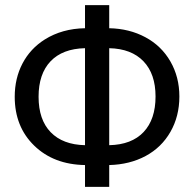

<svg xmlns="http://www.w3.org/2000/svg" viewBox="-20 -731 756 751"><path d="M407.2 -620.6Q485.8 -619.1 548.6 -585.4Q611.3 -551.8 646.5 -490.7Q681.6 -429.7 681.6 -353.5Q681.6 -276.4 646.7 -215.3Q611.8 -154.3 549.6 -120.8Q487.3 -87.4 407.2 -85.4V0H312.5V-85.4Q189.9 -87.4 113.8 -161.4Q37.6 -235.4 37.6 -352.5Q37.6 -424.8 68.1 -482.9Q98.6 -541 155.3 -576.7Q223.1 -619.1 312.5 -620.6V-710.9H407.2ZM130.9 -352.5Q130.9 -262.7 178.2 -213.9Q225.6 -165 312.5 -163.1V-542.5Q224.6 -540.5 177.7 -491.2Q130.9 -441.9 130.9 -352.5ZM588.4 -353.5Q588.4 -441.9 541.3 -491.2Q494.1 -540.5 407.2 -542.5V-163.1Q495.1 -165 541.7 -214.6Q588.4 -264.2 588.4 -353.5Z"/></svg>

Font: Roboto
Style: Regular
Weight: 400
Designer: Google
Version: Version 2.134; 2016; ttfautohint (v1.6)